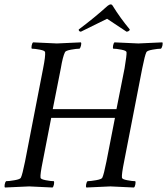

<svg xmlns="http://www.w3.org/2000/svg" viewBox="-27 -836 747 859"><path d="M164.1 -113.3Q152.3 -55.7 154.3 -41Q154.8 -34.2 177.5 -29.8Q200.2 -25.4 213.9 -25.4Q216.3 -22 214.4 -11.2Q212.4 -0.5 208 2.9Q115.2 -2 103.5 -2Q90.3 -2 -4.9 2.9Q-7.8 -1 -5.9 -11.2Q-3.9 -21.5 0 -25.4Q13.7 -25.4 38.6 -29.8Q63.5 -34.2 66.4 -41Q73.2 -54.7 85 -113.3L166 -530.3Q176.8 -585 174.8 -602.5Q174.3 -609.4 151.6 -613.8Q128.9 -618.2 115.2 -618.2Q112.8 -621.6 114.7 -632.3Q116.7 -643.1 121.1 -646.5Q213.9 -641.6 227.5 -641.6Q239.7 -641.6 335 -646.5Q337.9 -642.6 335.4 -632.3Q333 -622.1 329.1 -618.2Q315.4 -618.2 291 -613.8Q266.6 -609.4 263.7 -602.5Q253.9 -583 245.1 -530.3L209 -347.7H494.1L530.3 -530.3Q540.5 -591.3 539.1 -602.5Q538.6 -609.4 515.9 -613.8Q493.2 -618.2 479.5 -618.2Q477.1 -621.6 479 -632.3Q481 -643.1 485.4 -646.5Q578.1 -641.6 591.8 -641.6Q604 -641.6 699.2 -646.5Q702.1 -642.6 699.7 -632.3Q697.3 -622.1 693.4 -618.2Q679.7 -618.2 655.3 -613.8Q630.9 -609.4 627.9 -602.5Q621.1 -588.9 609.4 -530.3L528.3 -113.3Q516.6 -55.7 518.6 -41Q519 -34.2 541.7 -29.8Q564.5 -25.4 578.1 -25.4Q580.6 -22 578.6 -11.2Q576.7 -0.5 572.3 2.9Q479.5 -2 466.8 -2Q454.6 -2 359.4 2.9Q356.4 -1 358.4 -11.2Q360.4 -21.5 364.3 -25.4Q377.9 -25.4 402.8 -29.8Q427.7 -34.2 430.7 -41Q437.5 -54.7 449.2 -113.3L487.3 -308.6H202.1ZM467.8 -816.4Q474.1 -816.4 477.5 -809.6Q510.7 -755.9 553.7 -704.1Q553.2 -699.7 548.6 -697Q543.9 -694.3 539.1 -694.3L452.1 -752Q381.8 -717.8 335 -694.3Q330.6 -694.3 327.6 -697Q324.7 -699.7 325.2 -704.1Q394 -755.4 454.1 -809.6Q462.9 -816.4 467.8 -816.4Z"/></svg>

Font: Crimson
Style: Italic
Weight: 400
Italic angle: -11°
Version: Version 0.8